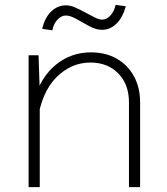

<svg xmlns="http://www.w3.org/2000/svg" viewBox="-20 -772 690 792"><path d="M512 0V-350Q512 -424 468 -469Q424 -514 353 -514Q273 -514 212 -452.5Q151 -391 134 -270L123 -364Q148 -454 210.5 -505Q273 -556 355 -556Q416 -556 461.5 -530Q507 -504 532.5 -457.5Q558 -411 558 -349V0ZM98 0V-544H139L144 -395V0ZM196 -647 154 -653Q165 -700 191.5 -725Q218 -750 252 -750Q270 -750 290.5 -741Q311 -732 332 -720.5Q353 -709 371 -700Q389 -691 401 -691Q420 -691 435.5 -708Q451 -725 457 -752L499 -746Q486 -699 460 -674Q434 -649 401 -649Q376 -649 348.5 -664Q321 -679 295.5 -693.5Q270 -708 252 -708Q233 -708 217 -691Q201 -674 196 -647Z"/></svg>

Font: Azeret Mono Thin
Style: Regular
Weight: 100
Designer: Martin Vácha
Foundry: Displaay
Version: Version 1.002